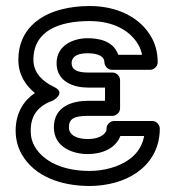

<svg xmlns="http://www.w3.org/2000/svg" viewBox="-20 -583 582 638"><path d="M380 -131H459C452 -93 431 -68 406 -51C376 -30 328 -15 278 -15C191 -15 126 -45 96 -95C87 -110 82 -127 82 -149C82 -205 112 -233 156 -249C156 -249 203 -274 158 -295C122 -312 91 -341 91 -384C91 -482 178 -513 278 -513C357 -513 414 -481 441 -432C446 -423 450 -411 452 -401H373C356 -449 305 -456 271 -456C223 -456 168 -432 168 -373C168 -310 227 -292 272 -292H329V-248H272C223 -248 159 -231 159 -160C159 -92 225 -71 271 -71C317 -71 363 -88 380 -131ZM272 -198H354C365 -198 379 -208 379 -223V-317C379 -328 369 -342 354 -342H272C232 -342 218 -354 218 -373C218 -376 218 -380 220 -384C225 -397 240 -406 271 -406C309 -406 327 -394 327 -376C327 -365 337 -351 352 -351H479C490 -351 504 -361 504 -376C504 -405 498 -432 485 -456C448 -525 370 -563 278 -563C244 -563 213 -559 185 -552C114 -534 41 -486 41 -384C41 -335 65 -299 96 -274C59 -249 32 -208 32 -149C32 -120 39 -93 53 -69C95 3 182 35 278 35C337 35 394 19 434 -9C475 -37 511 -85 511 -156C511 -167 501 -181 486 -181H359C348 -181 334 -171 334 -156C334 -152 334 -149 332 -146C324 -132 305 -121 271 -121C232 -121 209 -136 209 -160C209 -188 226 -198 272 -198Z"/></svg>

Font: Asimov
Style: NarOu
Weight: 500
Designer: Google
Version: Version 2.000980; 2014